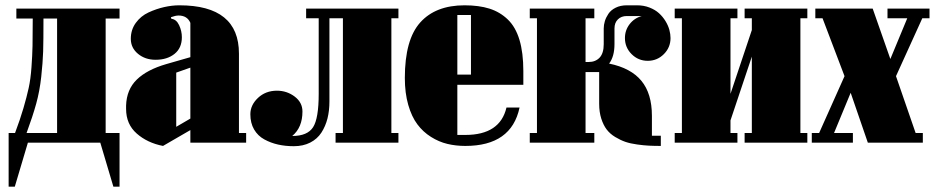

<svg xmlns="http://www.w3.org/2000/svg" viewBox="-20 -532 3491 716"><path d="M425.8 -36.1V164.1H402.8L354 0H84L35.2 164.1H12.2V-36.1H36.1Q55.2 -86.9 67.4 -128.7Q79.6 -170.4 86.9 -203.6Q94.2 -236.8 97.4 -281.5Q100.6 -326.2 101.3 -361.3Q102.1 -396.5 102.1 -462.9H41V-500H425.8V-462.9H374V-36.1ZM79.1 -36.1H192.9V-462.9H142.1Q142.1 -379.9 140.9 -339.8Q139.6 -299.8 133.8 -245.8Q127.9 -191.9 115 -145.3Q102.1 -98.6 79.1 -36.1Z M689.9 -318.8V-446.8Q678.2 -474.1 646 -474.1Q634.3 -474.1 617.2 -467.8L619.1 -461.9Q637.7 -460 647.9 -438.2Q658.2 -416.5 658.2 -393.1Q658.2 -353 630.9 -331.1Q603.5 -309.1 560.1 -309.1Q521.5 -309.1 494.6 -331.3Q467.8 -353.5 467.8 -387.2Q467.8 -420.9 486.3 -446.5Q504.9 -472.2 533.9 -485.6Q563 -499 592.3 -505.6Q621.6 -512.2 648.9 -512.2Q871.1 -512.2 871.1 -332V-36.1H897.9V0H689.9V-46.9L587.9 12.2Q529.8 1 490 -33.9Q450.2 -68.8 450.2 -126V-138.2Q452.1 -198.2 490 -235.1Q527.8 -272 600.1 -293ZM637.2 -261.2V-59.1L689.9 -89.8V-279.8Z M1439.5 -36.1H1465.8V0H1231.4V-36.1H1258.8V-463.9H1208.5V-153.8Q1208.5 -119.1 1201.2 -90.1Q1193.8 -61 1178.5 -37.4Q1163.1 -13.7 1136.7 -0.2Q1110.4 13.2 1075.7 13.2Q1044.4 13.2 1017.1 7.1Q989.7 1 965.6 -12.2Q941.4 -25.4 927.5 -49.3Q913.6 -73.2 913.6 -106Q913.6 -140.1 942.1 -167Q970.7 -193.8 1012.7 -193.8Q1049.8 -193.8 1078.9 -171.9Q1107.9 -149.9 1107.9 -116.2Q1107.9 -56.6 1069.8 -24.9Q1126.5 -24.9 1147.5 -57.6Q1168.5 -90.3 1168.5 -182.1V-463.9H1121.6V-500H1465.8V-463.9H1439.5Z M1931.6 -215.8H1685.5V-28.8H1715.3Q1844.7 -28.8 1868.7 -130.9H1917.5Q1887.2 12.2 1715.3 12.2Q1679.7 12.2 1648.2 4.6Q1616.7 -2.9 1587.2 -21.5Q1557.6 -40 1536.4 -68.4Q1515.1 -96.7 1502.4 -140.9Q1489.7 -185.1 1489.7 -241.2Q1489.7 -384.3 1547.1 -448.2Q1604.5 -512.2 1712.4 -512.2Q1766.1 -512.2 1805.4 -499.8Q1844.7 -487.3 1873.8 -459.2Q1902.8 -431.2 1917.2 -383.3Q1931.6 -335.4 1931.6 -267.1ZM1685.5 -476.1V-253.9H1736.3V-476.1Z M2163.6 -36.1H2196.3V0H1955.6V-36.1H1982.4V-463.9H1955.6V-500H2196.3V-463.9H2163.6V-300.8H2175.3Q2200.7 -300.8 2216.1 -317.1Q2231.4 -333.5 2231.4 -367.2V-425.8Q2231.4 -439.5 2235.6 -453.1Q2239.7 -466.8 2249 -480.7Q2258.3 -494.6 2276.1 -503.4Q2293.9 -512.2 2317.4 -512.2H2355.5Q2380.9 -512.2 2402.1 -503.9Q2423.3 -495.6 2437.5 -482.7Q2451.7 -469.7 2461.7 -453.4Q2471.7 -437 2476.1 -420.9Q2480.5 -404.8 2480.5 -390.1Q2480.5 -355 2455.6 -330.1Q2430.7 -305.2 2395.5 -305.2Q2360.4 -305.2 2335.4 -330.1Q2310.5 -355 2310.5 -390.1Q2310.5 -419.4 2328.1 -442.1Q2345.7 -464.8 2373.5 -472.2H2317.4Q2296.9 -472.2 2284.2 -459.7Q2271.5 -447.3 2271.5 -425.8V-367.2Q2271.5 -321.3 2251.5 -294.9Q2332.5 -278.3 2371.8 -230.7Q2411.1 -183.1 2411.1 -100.1V-25.9H2444.3V12.2Q2419.4 12.2 2400.4 11.2Q2381.3 10.3 2356.2 6.8Q2331.1 3.4 2312.5 -2.9Q2293.9 -9.3 2274.4 -21Q2254.9 -32.7 2242.4 -49.1Q2230 -65.4 2222.2 -89.8Q2214.4 -114.3 2214.4 -145V-263.2H2163.6Z M2964.8 -36.1H2990.7V0H2756.8V-36.1H2783.7V-320.8L2704.1 -83V-36.1H2730V0H2496.1V-36.1H2522.9V-463.9H2496.1V-500H2730V-463.9H2704.1V-182.1L2783.7 -419.9V-463.9H2756.8V-500H2990.7V-463.9H2964.8Z M3289.6 -463.9V-500H3446.3V-463.9H3419.4L3321.3 -248L3394.5 -36.1H3421.4V0H3216.3L3152.3 -186L3090.3 -36.1H3160.6V0H3007.3V-36.1H3034.7L3129.4 -248L3047.4 -463.9H3020.5V-500H3234.4L3300.3 -312L3363.3 -463.9Z"/></svg>

Font: Lletraferida
Style: Heavy
Weight: 900
Designer: Josep Patau Bellart
Foundry: Josep Patau Bellart
Version: Version 1.000